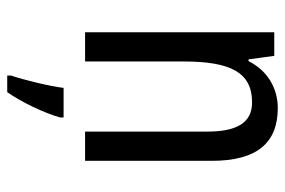

<svg xmlns="http://www.w3.org/2000/svg" viewBox="-152 -436 808 545"><g transform="rotate(90 252.5 -163.0)"><path d="M286 -547C230 -547 180 -518 153 -464H148L138 -537H71V0H154V-279C154 -413 185 -474 270 -474C328 -474 353 -431 353 -347V0H436V-360C436 -488 385 -547 286 -547ZM313 71V61H229C224 102 206 175 194 210V221H241C270 180 300 116 313 71Z"/></g></svg>

Font: Noto Sans Gurmukhi UI Condensed
Style: Regular
Weight: 400
Width: 3
Designer: Jelle Bosma - Monotype Design Team
Foundry: Monotype Imaging Inc.
Version: Version 2.004